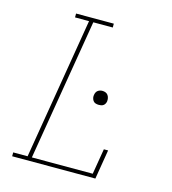

<svg xmlns="http://www.w3.org/2000/svg" viewBox="-109 -825 819 914"><g transform="rotate(15 300.0 -367.5)"><path d="M35 0V-19H106L222 -716H153V-735H339V-716H243L127 -19H427L448 -145H469L445 0ZM370 -343Q361 -343 353.5 -345.5Q346 -348 341.5 -354.5Q337 -361 335.5 -369Q334 -377 336 -385Q337 -391 340 -396.5Q343 -402 348 -405.5Q353 -409 358.5 -410.5Q364 -412 370 -412Q378 -412 385.5 -409Q393 -406 397.5 -399.5Q402 -393 403.5 -385Q405 -377 404 -369Q403 -363 400 -357.5Q397 -352 392 -348.5Q387 -345 381 -344Q375 -343 370 -343Z"/></g></svg>

Font: Iosevka Curly Slab ThEx
Style: Italic
Weight: 100
Width: 7
Italic angle: -9°
Monospace: yes
Designer: Belleve Invis
Foundry: Belleve Invis
Version: Version 11.1.0; ttfautohint (v1.8.3)